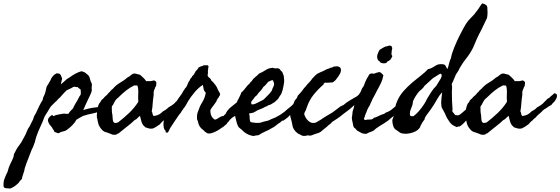

<svg xmlns="http://www.w3.org/2000/svg" viewBox="-221 -755 3269 1120"><path d="M264.6 -113.3Q281.2 -118.2 297.9 -122.1Q314.5 -126 332 -127.9Q347.7 -128.9 364.3 -133.8L377.9 -138.2Q381.3 -139.2 384.5 -140.4Q387.7 -141.6 390.6 -142.6Q397.5 -144.5 403.8 -146Q410.2 -147.5 415 -148.4Q422.9 -142.6 422.4 -142.1Q421.9 -141.6 423.8 -139.6L416 -126Q412.1 -123 406.7 -122.1Q401.9 -121.6 396.5 -119.1Q391.6 -116.2 390.6 -115.2Q388.2 -112.8 386.7 -112.3Q382.3 -111.3 380.4 -112.8Q377.4 -114.7 376 -115.2Q352.1 -99.6 322.3 -93.8Q291 -87.9 264.6 -79.1Q254.9 -74.2 245.1 -68.8Q235.4 -63.5 224.6 -56.6Q216.8 -41 202.6 -26.4Q188.5 -11.7 173.8 -1Q169.9 2 167.5 3.4Q165.5 4.4 164.3 5.4Q163.1 6.3 162.1 6.8Q158.7 8.3 154.8 9.5Q150.9 10.7 147 11.7Q143.1 12.7 139.2 13.7Q135.3 14.6 131.8 15.6Q126 21.5 122.1 21.5Q115.7 22.5 110.4 19.5Q104 16.1 97.7 15.6Q92.8 6.8 91.8 3.4Q90.8 1 87.9 0Q85.4 -9.8 76.7 -18.6Q68.4 -26.9 63.5 -37.1Q61.5 -41 60.1 -45.4Q58.6 -49.8 58.6 -53.7Q59.6 -64.5 67.4 -72.3Q75.2 -80.1 83 -85Q88.9 -76.2 93.3 -78.1Q97.7 -80.1 100.6 -82Q104 -83.5 108.9 -84.5L115.2 -85.9Q129.9 -89.4 146.5 -91.8Q157.2 -92.8 163.1 -91.3Q170.4 -89.8 178.7 -91.8Q183.6 -100.6 190.9 -108.4Q198.2 -116.2 205.1 -123Q210 -134.8 217.8 -148.4Q225.6 -162.1 233.4 -174.8L242.2 -192.4Q244.1 -194.3 245.6 -196.3Q247.1 -198.2 249 -202.1Q251 -210 250.5 -217.3Q250 -224.6 249 -233.4Q239.7 -238.8 230.5 -248Q224.6 -245.6 219.2 -248Q213.9 -250.5 208 -248Q205.1 -247.6 202.1 -245.1Q200.7 -244.1 199 -243.2Q197.3 -242.2 195.3 -241.2Q186.5 -236.3 176.3 -232.4Q166 -229 160.2 -220.7Q154.8 -215.3 150.4 -210.7Q146 -206.1 142.6 -202.1Q139.2 -198.2 135.5 -194.1Q131.8 -189.9 127.9 -185.5Q123 -181.6 119.9 -179Q116.7 -176.3 115.7 -174.3Q114.3 -171.9 111.3 -168.9Q108.4 -166 105.5 -163.3Q102.5 -160.6 99.6 -158.2Q93.8 -153.3 88.9 -147.5Q85.9 -143.6 83.5 -142.1Q81.1 -140.6 78.1 -136.7Q72.3 -130.4 67.9 -122.1Q64 -114.7 58.6 -106.4L39.1 -75.2Q33.7 -60.1 27.6 -45.2Q21.5 -30.3 14.6 -16.1Q7.8 -2 1.7 13.2Q-4.4 28.3 -9.8 43.9Q-11.7 54.2 -12.7 55.2Q-13.7 56.2 -13.7 57.6Q-14.6 61.5 -15.4 64.9Q-16.1 68.4 -17.1 71.8Q-18.6 78.1 -21.5 84Q-23.4 91.8 -27.3 100.1Q-31.2 108.4 -35.2 116.2Q-41.5 131.8 -46.9 146Q-52.7 162.1 -58.6 176.8Q-61 182.1 -63 187.5Q-64.9 192.9 -66.9 198.2L-74.2 219.7Q-76.7 225.1 -77.6 231.4Q-78.1 234.4 -78.6 237.3Q-79.1 240.2 -80.1 243.2Q-83 253.4 -87.4 265.6Q-92.3 278.3 -92.8 288.1Q-106.9 301.8 -112.3 311.5Q-123 322.3 -134.8 330.6Q-146.5 338.9 -161.1 344.7Q-170.4 344.7 -185.3 343Q-200.2 341.3 -200.2 330.1Q-201.2 321.3 -199.7 307.6Q-198.2 293.9 -193.4 284.2Q-189.5 273.4 -185.1 263.7Q-180.7 253.9 -176.8 247.1Q-170.9 221.7 -162.1 204.1Q-159.7 198.7 -157.2 193.8Q-154.8 189 -152.3 184.1Q-147 173.8 -143.6 164.1Q-141.1 157.2 -140.6 149.4Q-140.1 141.6 -134.8 135.7Q-127.9 119.1 -117.7 104.5Q-107.4 89.8 -96.7 75.2Q-91.3 66.9 -87.9 59.1Q-84 50.8 -79.1 43Q-70.3 27.8 -64.5 11.7Q-58.6 -4.9 -47.9 -18.6Q-45.4 -23.9 -43 -28.8Q-40.5 -33.7 -38.1 -38.6L-28.3 -57.6Q-26.9 -61 -24.9 -67.9Q-22.9 -74.7 -21.5 -78.1Q-18.6 -82.5 -15.9 -87.2Q-13.2 -91.8 -10.7 -96.7Q-2 -116.2 7.3 -135.3Q16.6 -154.3 28.3 -172.9Q28.8 -183.1 33.7 -192.4Q36.1 -196.8 38.1 -201.7Q40 -206.5 42 -211.9Q44.9 -220.2 46.4 -228.5Q48.3 -238.8 49.8 -245.1Q52.7 -253.9 56.6 -258.8Q62 -265.6 65.4 -273.4Q66.4 -274.9 67.4 -276.4Q68.4 -277.8 69.3 -279.8Q70.3 -281.7 71.3 -283.2Q72.3 -284.7 73.2 -286.1Q76.2 -292 77.6 -296.4Q78.6 -299.8 83 -305.7Q94.7 -319.3 98.1 -320.8Q100.6 -321.8 103 -323.5Q105.5 -325.2 108.4 -327.1Q127.9 -328.1 132.8 -317.9Q137.7 -307.6 141.6 -296.9Q139.6 -289.1 137.7 -281.2Q135.7 -273.4 133.8 -262.7Q137.7 -266.1 141.8 -269.8Q146 -273.4 150.9 -277.3Q160.6 -285.6 168 -293Q176.3 -297.9 184.3 -303.2Q192.4 -308.6 200.2 -314Q215.8 -325.2 235.4 -333Q240.2 -335 245.6 -336.9Q251 -338.9 255.9 -338.9Q260.3 -338.9 264.2 -336.4Q269 -333.5 273.4 -333Q278.8 -327.6 284.7 -323.7Q290 -320.3 295.9 -313.5Q299.8 -308.6 301.8 -301.8Q302.7 -298.3 303.7 -294.9Q304.7 -291.5 305.7 -288.1Q306.6 -284.7 307.9 -281.2Q309.1 -277.8 311 -274.4Q314.5 -268.1 315.4 -261.7Q315.4 -258.8 314.5 -252Q313.5 -245.1 313.5 -242.2Q313.5 -238.3 314 -236.3Q314.5 -234.4 314.5 -228.5Q314 -219.2 306.6 -204.1L294.9 -179.7Q293 -175.8 291.3 -172.1Q289.6 -168.5 288.1 -165L281.2 -150.4Q276.4 -139.6 272.5 -130.9Q268.6 -122.1 264.6 -113.3Z M691.4 -271.5 690.4 -263.7Q691.4 -260.3 688.5 -252Q683.6 -246.1 682.6 -239.3Q680.7 -235.4 679.2 -232.4Q677.7 -229.5 676.8 -224.6Q674.8 -218.8 675.3 -210.9Q675.8 -207 675.5 -203.4Q675.3 -199.7 674.8 -196.3Q672.9 -185.5 671.9 -175.3Q670.9 -165 669.9 -154.3Q669.9 -143.6 668 -129.9Q666 -116.2 664.1 -105.5Q668.5 -97.7 668.9 -90.8Q669.4 -83.5 675.8 -78.1Q695.3 -81.1 707 -87.4Q718.8 -93.8 729.5 -105.5Q737.3 -108.9 741.7 -112.3Q745.6 -115.7 752.9 -120.1L760.7 -127.9Q772.5 -134.3 773.9 -135.7Q774.9 -136.7 776.6 -137.7Q778.3 -138.7 780.3 -139.6Q796.9 -150.4 805.7 -162.1Q813 -168 817.9 -174.3Q821.8 -179.7 833 -184.6Q839.4 -192.4 847.2 -197.8Q855 -203.1 861.3 -210.9Q866.7 -210.9 869.1 -209Q870.6 -208 872.3 -207Q874 -206.1 876 -205.1Q878.9 -197.3 877 -189Q875 -180.7 870.1 -173.8Q865.2 -167.5 865.2 -166Q865.2 -165 864.3 -164.1Q861.3 -160.6 856.9 -156.7Q852.5 -153.3 849.6 -149.4Q844.7 -140.6 841.8 -140.6Q838.9 -140.6 836.9 -138.7Q828.1 -133.3 824.7 -130.9Q820.8 -127.4 813.5 -123Q803.2 -117.7 800.8 -115.2Q798.3 -112.8 796.9 -112.3Q785.2 -99.1 773.9 -90.3Q763.7 -82.5 752 -68.4Q748 -65.4 744.1 -62.5Q740.2 -59.6 737.3 -54.7Q728.5 -48.8 723.1 -43Q717.8 -37.1 710.9 -29.3Q705.1 -26.4 698.2 -21Q689.9 -14.6 683.6 -11.7Q681.2 -10.3 675.3 -7.3Q670.4 -4.9 666 -4.9Q654.8 -2.9 644.5 -6.8Q635.3 -10.3 626 -12.7Q622.1 -18.6 616.2 -22.5Q607.4 -33.2 603.5 -47.9Q599.6 -62.5 595.7 -79.1Q586.9 -73.2 581.1 -66.4Q575.2 -59.1 563.5 -53.7Q553.7 -44.4 543.5 -35.4Q533.2 -26.4 522 -18.1Q511.2 -9.8 500 -0.7Q488.8 8.3 477.5 17.6Q469.7 25.4 466.8 23.4Q458 34.2 435.5 30.3Q427.7 26.4 418 23.4Q411.1 21.5 402.3 17.6Q385.7 14.6 374.5 2.9Q363.3 -8.8 355.5 -24.4Q352.5 -32.7 351.1 -39.1Q350.6 -42.5 349.6 -46.4Q348.6 -50.3 347.7 -54.7Q347.2 -63 344.7 -67.9Q342.8 -73.2 344.7 -78.1Q342.8 -80.6 343.8 -84.5Q344.7 -89.4 344.7 -91.8Q343.8 -105.5 347.2 -121.1Q350.6 -136.7 356.4 -149.4Q359.4 -154.3 364.3 -159.2Q366.7 -162.1 367.2 -165Q367.7 -167.5 370.1 -169.9Q372.6 -172.9 376 -175.8Q380.9 -179.7 382.8 -181.6Q385.3 -185.1 387.9 -188.2Q390.6 -191.4 394 -193.8Q397.5 -196.3 400.4 -199.2Q403.3 -202.1 406.2 -205.1Q409.7 -208.5 411.6 -211.9Q414.1 -215.8 418.9 -217.8Q422.9 -224.6 427.7 -229Q432.6 -233.4 438.5 -238.3Q455.1 -258.3 479.5 -272.5Q504.4 -286.6 523.4 -303.7Q530.3 -306.6 535.2 -310.5Q540 -314.5 544.9 -318.4Q557.1 -329.1 571.3 -325.2L596.7 -318.4Q606.4 -309.6 615.7 -300.8Q625 -292 631.8 -281.2Q635.3 -281.7 639.2 -282Q643.1 -282.2 647.5 -281.7Q656.2 -280.8 666 -283.2Q668.9 -283.2 671.9 -284.7Q674.8 -286.1 676.8 -286.1Q691.4 -281.2 691.4 -271.5ZM562.5 -256.8Q536.1 -244.1 514.6 -227.1Q493.2 -210 473.6 -190.4Q471.2 -188 468.5 -185.8Q465.8 -183.6 463.4 -181.2Q460.9 -179.2 458.5 -176.8Q456.1 -174.3 454.1 -171.9Q450.2 -167 446.8 -160.2Q443.4 -153.3 440.4 -147.5Q439.5 -145.5 438.5 -143.8Q437.5 -142.1 436.5 -141.1Q435.5 -140.1 434.6 -138.7Q433.6 -137.2 432.6 -135.7Q430.7 -130.9 431.2 -126Q431.6 -122.6 431.6 -115.2V-105.5Q431.6 -102.5 432.6 -95.7Q435.5 -85 435.5 -74.2Q435.5 -66.4 437 -55.2Q438.5 -43.9 444.3 -40Q450.7 -36.1 456.5 -38.1Q463.4 -40.5 467.8 -41Q502 -67.4 532.2 -96.2Q562.5 -125 585.9 -161.1Q584 -185.1 585.4 -210.4Q586.9 -234.4 581.1 -254.9Q577.1 -257.3 571.8 -256.3Q567.9 -255.9 562.5 -256.8Z M1082 -77.1Q1085.9 -82.5 1087.9 -84.5Q1090.3 -86.9 1093.8 -88.9Q1106 -114.7 1125.7 -129.9Q1145.5 -145 1168 -164.1Q1172.9 -164.1 1176.3 -167.5Q1179.7 -170.9 1184.6 -172.9Q1190.4 -178.2 1195.8 -181.6Q1200.2 -184.6 1203.1 -189.5Q1214.4 -194.8 1224.1 -204.1Q1234.4 -213.4 1244.1 -220.7Q1252 -222.7 1260.7 -218.8Q1264.6 -210.9 1263.7 -202.1Q1262.7 -193.4 1253.9 -192.4Q1251 -189.5 1247.6 -186.5Q1244.1 -183.6 1239.3 -182.6Q1229.5 -180.7 1226.6 -174.8Q1226.1 -165.5 1224.1 -163.6Q1222.2 -161.6 1221.7 -160.2Q1210.9 -142.1 1197.8 -129.2Q1184.6 -116.2 1172.9 -97.7Q1167.5 -94.2 1164.1 -86.9Q1146.5 -77.1 1138.2 -71.8Q1129.9 -66.4 1123 -58.6Q1117.2 -55.2 1117.2 -52.7Q1117.2 -50.8 1115.2 -48.8Q1105.5 -40.5 1104 -36.6Q1102.5 -32.7 1099.6 -30.3Q1094.7 -26.9 1091.1 -23.7Q1087.4 -20.5 1085 -18.1Q1079.1 -12.2 1072.3 -9.8Q1064 -2.9 1047.9 6.6Q1031.7 16.1 1014.6 21.2Q997.6 26.4 986.3 21.5L979.5 16.1Q977.5 14.6 972.7 11.7Q966.3 3.9 958.5 -1.5Q951.7 -6.3 945.3 -15.6Q938 -25.9 936 -36.6Q934.1 -47.9 928.7 -58.6Q926.3 -84 932.6 -100.6Q938 -117.2 944.3 -131.6Q950.7 -146 958.5 -158.2Q973.6 -181.6 979.5 -213.9Q968.8 -224.6 967.3 -233.9Q966.8 -238.8 965.3 -245.1Q963.9 -251.5 961.9 -259.8Q936.5 -243.2 915 -217.8Q893.6 -192.4 877 -166L865.2 -144.5Q860.4 -135.3 853.5 -127Q848.6 -122.1 848.6 -120.6Q848.6 -119.1 846.7 -117.2Q842.8 -112.3 840.3 -108.9Q837.9 -105.5 836.9 -103.5Q835.9 -101.6 835 -99.9Q834 -98.1 833 -96.7Q830.1 -92.8 828.1 -90.8Q826.2 -88.9 823.2 -85Q809.6 -65.4 798.3 -48.3L775.4 -13.7Q770 -5.4 766.6 2.9Q763.2 11.7 756.8 18.6Q747.1 19.5 745.6 15.6Q744.1 11.7 746.1 8.8Q734.4 1 732.9 -21.5Q731.4 -43.9 737.3 -57.6Q734.4 -66.4 735.4 -67.4Q736.3 -68.4 736.3 -70.3Q749 -87.9 762.2 -105.5Q775.4 -123 790 -138.7Q792.5 -142.1 794.9 -145.5Q797.4 -148.9 799.3 -152.3Q804.2 -159.7 809.6 -165Q817.9 -179.2 829.6 -194.3Q841.3 -209 848.6 -224.6Q854 -230 856 -235.4Q858.4 -241.2 864.3 -245.1Q867.7 -251 870.4 -256.6Q873 -262.2 875 -267.6Q877.9 -276.9 885.7 -286.1Q887.7 -293 890.6 -296.9Q893.6 -300.8 898.4 -305.7Q898.9 -310.1 903.8 -314Q908.7 -317.9 911.1 -322.3Q913.6 -329.1 916 -331.1Q918.9 -333.5 918.9 -337.9Q923.8 -342.8 928.7 -348.1Q933.6 -353.5 937.5 -361.3Q951.2 -369.1 956.5 -369.1Q961.9 -369.1 964.8 -374Q968.8 -374 973.4 -374Q978 -374 983.4 -374.5Q994.6 -375.5 995.1 -367.2Q995.6 -365.2 995.1 -362.3Q994.6 -360.8 994.1 -359.4Q993.7 -357.9 993.2 -356.4Q993.7 -347.7 993.2 -347.2Q992.2 -346.2 992.2 -345.7Q991.2 -341.8 991.7 -338.9Q992.2 -336.4 992.2 -330.1Q991.7 -326.2 991.2 -323.2Q990.7 -320.3 990.2 -317.9Q989.3 -313 994.1 -306.6Q996.6 -303.2 1000 -301.3Q1003.4 -299.3 1006.8 -294.9Q1009.3 -292.5 1010.3 -289.1Q1011.2 -285.6 1013.7 -283.2Q1015.6 -280.8 1019.5 -278.3Q1023.4 -275.9 1025.4 -271.5Q1030.8 -267.6 1028.8 -266.6Q1027.3 -265.6 1033.2 -262.7Q1044.4 -248.5 1049.8 -232.4Q1056.2 -220.2 1060.5 -212.9Q1065.4 -205.1 1060.5 -197.3Q1057.6 -194.3 1053.7 -185.5Q1049.3 -181.2 1045.9 -175.8Q1043.9 -172.4 1043 -168.5Q1042.5 -165 1040 -162.1Q1031.2 -147.9 1022 -136.7Q1012.7 -125.5 1005.9 -112.3Q1006.3 -84.5 1016.6 -71.3Q1028.3 -57.6 1031.2 -57.6Q1037.6 -56.6 1044.9 -61.5L1057.6 -69.3Q1059.6 -70.3 1061.3 -71.3Q1063 -72.3 1064.5 -73.2Q1067.4 -75.2 1071.3 -76.2Q1081.5 -79.6 1081.1 -78.6Q1080.6 -77.1 1082 -77.1Z M1186.5 -215.8Q1192.9 -219.2 1202.1 -230.7Q1211.4 -242.2 1220.2 -253.2Q1229 -264.2 1233.4 -265.6Q1236.3 -270.5 1238.8 -273.9Q1241.2 -277.3 1246.1 -280.3Q1253.9 -294.4 1266.6 -304.2Q1279.8 -314.5 1291 -326.2Q1300.3 -330.1 1309.8 -335Q1319.3 -339.8 1328.6 -346.2Q1347.7 -358.9 1371.1 -359.4Q1381.8 -354.5 1392.1 -356.4Q1401.9 -358.4 1411.1 -351.6Q1416.5 -342.3 1419.9 -340.3Q1423.3 -338.4 1425.8 -335Q1429.7 -322.8 1431.6 -318.8Q1434.1 -314.9 1434.6 -310.5Q1435.1 -303.2 1435.5 -298.1Q1436 -293 1436.5 -289.6Q1437 -283.2 1436.5 -277.3Q1433.6 -252.4 1426.8 -227.5Q1425.8 -224.6 1424.8 -221.7Q1423.8 -218.8 1422.9 -215.3Q1420.9 -209 1418 -204.1Q1410.6 -194.8 1407.7 -189Q1403.3 -181.2 1401.4 -178.7Q1395.5 -172.9 1390.4 -168Q1385.3 -163.1 1380.9 -159.2Q1376.5 -156.7 1372.1 -154.1Q1367.7 -151.4 1363.3 -148.4Q1355 -143.1 1343.8 -140.6L1335 -135.3Q1330.6 -132.3 1325.2 -131.8Q1316.4 -125.5 1305.7 -121.6Q1300.8 -119.6 1295.7 -117.7Q1290.5 -115.7 1285.2 -113.3Q1277.8 -110.4 1272.5 -106.4Q1267.1 -102.5 1258.8 -98.6Q1254.4 -97.2 1244.6 -95.2Q1235.4 -93.8 1231.4 -91.8Q1236.3 -82 1235.4 -67.4Q1234.9 -53.7 1240.2 -43Q1252.9 -40 1268.1 -38.6Q1283.2 -37.1 1296.9 -39.1Q1299.3 -39.6 1302 -40.5Q1304.7 -41.5 1307.6 -42.5Q1310.5 -43.5 1313.5 -44.4Q1316.4 -45.4 1319.3 -45.9Q1330.1 -47.9 1340.3 -50.8Q1350.6 -53.7 1358.4 -58.6Q1386.7 -68.4 1413.1 -85Q1439.5 -101.6 1459 -121.1Q1470.7 -128.9 1484.9 -142.6Q1499 -156.2 1506.8 -168Q1521.5 -183.6 1532.7 -192.4Q1543.9 -201.2 1553.7 -200.2Q1561.5 -200.2 1568.8 -190.9Q1576.2 -181.6 1567.4 -170.9Q1558.1 -165 1546.9 -153.3Q1536.1 -141.6 1524.4 -136.7Q1516.1 -131.3 1502.4 -115.2Q1489.3 -100.1 1480.5 -91.8Q1478.5 -89.8 1476.1 -87.4Q1473.6 -85 1470.2 -82.5Q1463.9 -77.6 1460 -72.3Q1444.8 -59.6 1430.7 -50.8Q1425.3 -52.7 1421.9 -48.8Q1417.5 -43.5 1414.1 -41Q1412.6 -40 1411.1 -39.1Q1409.7 -38.1 1407.7 -37.1Q1405.8 -36.1 1404.3 -35.2Q1402.8 -34.2 1401.4 -33.2Q1393.6 -26.4 1384.3 -19.5Q1375 -12.7 1365.2 -7.8Q1355.5 -2 1345.7 3.2Q1335.9 8.3 1326.2 12.2Q1316.4 16.1 1306.9 21.5Q1297.4 26.9 1288.1 33.2L1277.3 34.7Q1274.9 35.2 1272.5 35.4Q1270 35.6 1267.6 36.1Q1262.2 38.1 1257.3 38.1Q1252.4 38.1 1245.1 36.1Q1212.9 27.3 1192.4 4.9Q1189.5 2 1186.3 -0.7Q1183.1 -3.4 1179.7 -5.9Q1171.9 -11.7 1168.9 -16.6Q1164.6 -23.9 1159.9 -39.6Q1155.3 -55.2 1151.9 -71.5Q1148.4 -87.9 1148.4 -96.7Q1151.4 -102.5 1154.8 -116.9Q1158.2 -131.3 1160.6 -145.8Q1163.1 -160.2 1163.1 -166Q1165 -168 1170.7 -179Q1176.3 -189.9 1181.4 -201.4Q1186.5 -212.9 1186.5 -215.8ZM1343.8 -278.3Q1336.9 -269.5 1330.1 -261.7Q1323.2 -253.9 1314.5 -247.1Q1308.6 -236.3 1300.8 -227.5Q1293 -218.8 1285.2 -210.9Q1281.2 -203.1 1276.4 -198.7Q1271.5 -194.3 1265.6 -189.5Q1259.3 -178.7 1250 -168.9Q1240.7 -159.2 1246.1 -146.5Q1256.8 -144.5 1267.6 -149.4Q1278.3 -154.3 1286.1 -158.2Q1290 -160.6 1294.2 -162.6Q1298.3 -164.6 1302.2 -166.5Q1306.2 -168.5 1310.1 -170.4Q1314 -172.4 1317.4 -174.8L1342.8 -200.2Q1348.6 -205.6 1354.5 -212.9Q1356.9 -216.3 1359.6 -220Q1362.3 -223.6 1365.2 -227.5Q1367.7 -238.3 1373 -247.6Q1378.9 -257.3 1377.9 -267.6Q1377.4 -272 1374.5 -277.8Q1371.6 -283.7 1371.1 -287.1Q1360.8 -287.1 1356 -283.7Q1353.5 -281.7 1350.3 -280.5Q1347.2 -279.3 1343.8 -278.3Z M1908.2 -224.6Q1918 -212.4 1917.5 -208Q1917 -204.6 1917 -197.3Q1912.1 -191.9 1909.2 -185.1Q1906.7 -179.2 1900.4 -173.8Q1894.5 -169.9 1890.1 -168.5Q1884.3 -167 1880.9 -162.1Q1874 -159.7 1871.1 -157.2Q1867.7 -154.3 1859.4 -155.3Q1835.9 -131.8 1817.9 -117.2Q1799.8 -102.5 1780.3 -88.9Q1765.6 -76.2 1749.5 -65.4Q1733.4 -54.7 1716.8 -43.9Q1710.4 -37.6 1708 -34.7Q1704.6 -30.3 1698.2 -27.3Q1687 -16.1 1674.3 -6.3Q1668 -1.5 1662.4 3.2Q1656.7 7.8 1651.4 12.7Q1640.6 20.5 1628.4 23.4Q1615.7 26.4 1605.5 31.2Q1586.9 39.6 1577.1 34.2L1559.1 37.6Q1551.8 39.1 1541 36.1Q1538.1 35.2 1535.2 33.2Q1533.7 32.2 1532 31.2Q1530.3 30.3 1528.3 29.3Q1518.6 25.4 1513.2 21Q1507.8 16.6 1503.9 12.7Q1501 9.8 1497.1 4.4Q1493.2 -1 1491.2 -4.9Q1486.3 -12.7 1484.9 -23.9Q1483.4 -35.2 1480.5 -45.9Q1478.5 -55.7 1474.6 -67.4Q1471.2 -78.1 1471.7 -89.8Q1472.2 -93.8 1473.1 -97.7Q1474.1 -101.6 1475.1 -105L1479.5 -120.1Q1482.4 -127 1484.9 -133.3Q1487.3 -139.6 1489.3 -145.5Q1492.7 -156.2 1498 -168Q1501 -172.9 1504.4 -175.8Q1507.8 -178.7 1510.7 -183.6Q1512.2 -185.1 1513.2 -189.5Q1514.2 -194.3 1515.6 -196.3L1532.2 -214.4Q1536.6 -219.2 1540.5 -224.1Q1544.4 -229 1547.9 -234.4Q1550.3 -237.8 1553 -241Q1555.7 -244.1 1558.1 -246.6Q1560.5 -249 1563.2 -252.2Q1565.9 -255.4 1568.4 -258.8Q1573.7 -266.1 1576.7 -268.1Q1579.1 -269.5 1581.1 -272.5Q1586.9 -278.3 1591.8 -284.7Q1596.7 -291 1601.6 -297.9Q1605 -301.3 1608.6 -304.9Q1612.3 -308.6 1615.7 -312.5Q1622.6 -319.8 1630.9 -325.2Q1640.1 -330.6 1648.9 -334Q1653.8 -335.9 1658.7 -338.1Q1663.6 -340.3 1668.9 -342.8Q1674.3 -345.2 1678.2 -347.7Q1682.1 -350.1 1687.5 -352.5Q1693.4 -355 1698.2 -355.5Q1702.6 -356 1707 -360.4Q1712.9 -359.4 1717.8 -362.3Q1722.7 -365.2 1727.5 -367.2Q1732.4 -367.7 1736.8 -367.2Q1741.2 -366.2 1744.1 -369.1Q1746.6 -367.2 1750.5 -367.2Q1753.9 -367.2 1755.9 -365.2Q1765.1 -362.8 1767.6 -351.6Q1769.5 -336.9 1760.3 -321.3Q1751 -305.7 1744.1 -297.9Q1735.8 -284.2 1719.7 -274.4Q1708.5 -274.4 1695.8 -272.9Q1682.6 -271.5 1673.8 -273.4Q1671.4 -269 1668.5 -268.1Q1664.6 -266.6 1667 -262.7Q1633.8 -234.4 1608.4 -202.6Q1583 -170.9 1568.4 -127.9Q1563 -110.4 1558.6 -104Q1553.7 -97.2 1553.7 -88.9Q1559.6 -68.4 1573.2 -54.2Q1586.9 -40 1600.6 -38.1Q1616.2 -36.1 1628.4 -43.9Q1641.1 -52.2 1651.4 -57.6Q1658.2 -62.5 1665 -66.9Q1671.9 -71.3 1678.2 -75.2L1706.1 -91.8Q1710 -93.8 1713.9 -96.2Q1717.8 -98.6 1721.7 -101.6Q1733.4 -109.9 1744.6 -118.7Q1750 -122.6 1755.1 -126.7Q1760.3 -130.9 1765.6 -134.8Q1770 -135.3 1772.9 -138.2Q1775.4 -140.6 1780.3 -140.6Q1797.9 -156.2 1818.4 -168.5Q1838.9 -180.7 1861.3 -193.4Q1869.1 -201.2 1875.5 -205.6Q1881.8 -210 1889.6 -217.8Q1896.5 -217.8 1899.4 -221.2Q1902.3 -224.6 1908.2 -224.6Z M2052.7 -489.3 2062.5 -486.3Q2064.5 -483.9 2064.5 -480.5Q2064.5 -478 2067.4 -475.6Q2065.4 -466.8 2064 -457.5Q2062.5 -448.2 2062.5 -439.5Q2062.5 -436 2064.9 -432.6Q2067.4 -429.2 2067.4 -426.8Q2062.5 -415.5 2060.1 -413.1Q2057.6 -410.6 2057.6 -408.2Q2052.7 -406.2 2050.3 -402.3Q2047.9 -398.4 2042 -398.4Q2040 -395.5 2037.6 -394Q2034.7 -392.1 2034.2 -388.7Q2018.1 -381.8 1999 -389.6Q1993.7 -398.9 1985.4 -402.3Q1972.7 -420.9 1984.4 -446.3Q1986.3 -451.2 1988.8 -456.5Q1991.2 -461.9 1993.2 -463.9Q2003.4 -471.2 2008.8 -473.6Q2010.7 -474.6 2012.9 -475.8Q2015.1 -477.1 2017.1 -478.5Q2020.5 -481 2027.3 -483.4Q2030.3 -484.4 2032.7 -484.4Q2036.6 -484.4 2040 -486.3Q2042 -486.8 2043.7 -487.3Q2045.4 -487.8 2046.9 -488.3Q2050.8 -489.3 2052.7 -489.3ZM1906.2 -56.6 1911.1 -54.7Q1919.9 -58.6 1932.6 -57.6Q1945.8 -56.6 1953.1 -61.5Q1958 -65.4 1960 -67.4Q1962.9 -70.3 1966.8 -69.3Q1982.4 -75.2 1993.2 -81.1Q2004.4 -86.9 2016.6 -89.8Q2024.4 -92.8 2030.3 -98.6Q2050.3 -105 2064.2 -116.7Q2078.1 -128.4 2094.7 -141.6Q2108.4 -149.4 2117.7 -155.3Q2127 -161.1 2137.7 -169.9Q2140.1 -175.3 2143.1 -177.2Q2145.5 -178.7 2148.4 -183.6Q2166 -183.6 2168 -169.9Q2163.1 -159.2 2154.8 -152.3Q2146 -145 2139.6 -136.7Q2131.8 -131.8 2127 -127.9Q2122.1 -124 2117.2 -116.2Q2116.7 -116.2 2111.3 -111.8Q2106.4 -107.4 2105.5 -107.4Q2097.7 -98.1 2093.8 -96.2Q2089.8 -94.2 2080.1 -85.9Q2073.7 -75.2 2062.5 -68.4Q2041.5 -48.3 2018.1 -34.7Q2005.9 -27.8 1995.1 -20.8Q1984.4 -13.7 1974.6 -6.8Q1969.7 -3.9 1967.8 -1.5Q1965.8 1 1960.9 4.9Q1956.1 8.8 1945.8 12.7Q1935.5 16.6 1927.7 19.5Q1921.4 23.4 1917 25.4Q1895 26.4 1883.8 18.6Q1871.1 11.7 1864.3 7.8Q1857.4 3.9 1852.5 -4.9Q1841.3 -10.3 1839.4 -22.9Q1838.4 -29.8 1836.9 -36.1Q1835.4 -42.5 1834 -48.8Q1833 -53.7 1832 -60.1Q1831.1 -66.4 1832 -73.2Q1834.5 -84.5 1835 -96.2Q1835.4 -106.9 1839.8 -117.2Q1844.2 -127 1845.2 -138.7Q1846.2 -150.4 1850.6 -160.2Q1856.9 -169.9 1856 -170.9Q1855.5 -171.4 1856.4 -173.8L1860.8 -179.7Q1862.3 -181.6 1865.2 -186.5L1871.1 -201.2Q1875.5 -209.5 1879.9 -214.8Q1884.3 -220.7 1887.7 -231.4Q1890.1 -238.3 1893.1 -242.2Q1895 -244.6 1896.7 -247.3Q1898.4 -250 1900.4 -252.9Q1902.8 -257.8 1905.3 -265.1Q1906.2 -268.6 1907.5 -271.7Q1908.7 -274.9 1910.2 -278.3Q1913.1 -286.1 1917.5 -293.9Q1921.9 -301.8 1926.8 -309.6Q1930.7 -317.4 1933.6 -321.3Q1936.5 -325.2 1945.3 -326.2Q1949.7 -327.1 1954.1 -325.7Q1959.5 -324.2 1963.9 -326.2Q1976.6 -332 1981.4 -332Q1986.3 -332 1988.3 -335Q1998.5 -334.5 2003.9 -328.1Q2009.3 -322.3 2015.6 -316.4Q2009.8 -288.1 2002.4 -272.9Q1995.1 -257.8 1986.3 -241.2Q1981.4 -233.4 1976.6 -223.6Q1971.7 -213.9 1967.8 -206.1Q1962.9 -195.3 1957.5 -187Q1951.2 -177.2 1948.2 -168L1943.8 -158.7Q1940.9 -152.8 1939.5 -149.4Q1938.5 -146 1937.3 -142.8Q1936 -139.6 1934.1 -137.2Q1932.1 -134.8 1930.7 -132.1Q1929.2 -129.4 1927.7 -127Q1924.8 -121.1 1921.9 -115.2Q1918.9 -109.4 1917 -102.5Q1912.1 -91.8 1911.1 -88.4Q1910.6 -87.4 1910.2 -86.2Q1909.7 -85 1909.2 -84Q1907.2 -73.2 1903.3 -66.4Q1899.4 -59.6 1906.2 -56.6Z M2433.6 -84Q2440.4 -84 2443.4 -83Q2446.3 -82 2448.2 -82Q2458 -82 2473.4 -95.9Q2488.8 -109.9 2498 -117.2Q2518.1 -121.6 2530.5 -142.8Q2543 -164.1 2558.6 -179.7Q2578.6 -199.7 2591.1 -215.6Q2603.5 -231.4 2612.3 -231.4Q2620.1 -231.4 2623.5 -224.1Q2627.9 -215.3 2629.9 -211.9Q2627.9 -210 2627.9 -206.1Q2627.9 -201.7 2626 -199.2Q2624 -196.3 2620.1 -193.4Q2616.2 -190.4 2613.3 -186.5L2603.5 -174.8Q2590.8 -162.1 2579.6 -142.6Q2568.4 -123 2557.4 -105.7Q2546.4 -88.4 2534.2 -81.1Q2508.3 -64.5 2492.7 -45.9Q2477.5 -27.8 2459 -16.6Q2457 -16.6 2456.5 -17.1Q2456.1 -17.6 2455.1 -17.6Q2450.7 -17.6 2448.7 -15.6Q2446.8 -13.7 2443.4 -13.7Q2425.3 -20.5 2414.6 -29.1Q2403.8 -37.6 2386.7 -66.4Q2382.3 -73.7 2378.9 -82.5Q2375.5 -92.3 2371.1 -99.6L2357.9 -123.5Q2352.5 -133.3 2352.5 -156.2Q2352.5 -166 2354.5 -185.5Q2356.4 -205.1 2358.4 -216.8Q2343.3 -201.7 2330.6 -179.2Q2324.2 -168.5 2318.4 -158.2Q2312.5 -147.9 2306.6 -138.7Q2291 -114.7 2272.9 -91.3Q2255.4 -68.8 2254.9 -56.6Q2249 -50.8 2242.2 -39.6Q2235.4 -28.3 2231.7 -20.3Q2228 -12.2 2231.4 -15.6Q2217.8 6.8 2191.9 16.1Q2166 25.4 2143.6 25.4Q2139.2 24.9 2134.8 24.4Q2130.4 23.9 2126 23.4Q2117.7 22.9 2109.4 16.6L2094.7 5.9Q2079.1 -2 2073.2 -18.6Q2067.4 -35.2 2067.4 -54.7Q2079.6 -85.4 2081.5 -109.9Q2083.5 -133.8 2092.8 -157.2Q2106.4 -193.4 2131.3 -221.7Q2156.2 -250 2183.6 -273.4Q2205.6 -292 2234.1 -314.2Q2262.7 -336.4 2275.4 -351.6Q2291 -354 2302 -361.1Q2313 -368.2 2324.2 -374.5Q2335.4 -380.9 2350.6 -380.9Q2373 -380.9 2377 -373Q2380.9 -365.2 2388.7 -351.6Q2395 -367.7 2398.4 -384.3Q2400.4 -392.6 2403.1 -400.4Q2405.8 -408.2 2409.2 -415Q2415 -445.3 2429.2 -479.5Q2443.4 -513.7 2457.5 -542.5Q2469.2 -565.9 2480.7 -587.2Q2492.2 -608.4 2496.1 -614.3Q2511.2 -637.7 2528.8 -653.8Q2545.9 -669.9 2558.6 -688.5Q2568.4 -700.2 2577.6 -715.3Q2587.4 -731.9 2592.8 -735.4Q2620.1 -728 2621.6 -713.9Q2623 -699.7 2623 -681.6Q2623 -666 2620.1 -650.4L2586.9 -581.1Q2573.2 -555.7 2561 -529.3Q2548.8 -502.9 2538.1 -475.6Q2520 -440.4 2498.5 -414.1Q2487.8 -400.9 2478.3 -386.7Q2468.8 -372.6 2460 -357.4Q2456.5 -347.2 2449.7 -337.4Q2446.3 -332.5 2443.4 -327.9Q2440.4 -323.2 2437.5 -318.4L2419.9 -276.4Q2414.1 -268.6 2414.1 -261.7Q2416 -257.3 2416 -253.9V-249Q2416 -244.6 2416 -240.2Q2416 -235.8 2415.5 -231.4Q2415 -227.1 2415 -222.4Q2415 -217.8 2415 -212.9Q2415 -163.1 2418.9 -115.2Q2417 -111.8 2417 -110.4Q2417 -103.5 2424.3 -96.2Q2431.6 -89.4 2433.6 -84ZM2339.8 -321.3 2315.4 -305.7Q2308.1 -303.2 2295.9 -291.5L2275.4 -272.5L2254.9 -253.9Q2248 -241.2 2236.3 -232.4Q2224.6 -223.6 2216.8 -212.9Q2206.1 -199.2 2195.8 -180.7Q2185.5 -162.1 2186.5 -149.4Q2184.1 -140.6 2181.4 -133.1Q2178.7 -125.5 2175.8 -119.1Q2169.9 -106.9 2169.9 -90.8Q2169.9 -78.1 2178.2 -77.6Q2186.5 -77.1 2190.4 -77.1Q2205.1 -86.9 2221.4 -105.7Q2237.8 -124.5 2251.2 -144.5Q2264.6 -164.6 2269.5 -177.7Q2280.3 -196.3 2293.9 -217.3Q2307.6 -238.3 2324.2 -254.9L2349.6 -295.9Q2350.6 -298.3 2351.6 -300.5Q2352.5 -302.7 2353.5 -304.7Q2355.5 -308.1 2355.5 -313.5Q2355.5 -319.8 2351.6 -325.2Q2347.7 -325.2 2344.7 -323.7Q2341.8 -322.3 2339.8 -321.3Z M2841.8 -271.5 2840.8 -263.7Q2841.8 -260.3 2838.9 -252Q2834 -246.1 2833 -239.3Q2831.1 -235.4 2829.6 -232.4Q2828.1 -229.5 2827.1 -224.6Q2825.2 -218.8 2825.7 -210.9Q2826.2 -207 2825.9 -203.4Q2825.7 -199.7 2825.2 -196.3Q2823.2 -185.5 2822.3 -175.3Q2821.3 -165 2820.3 -154.3Q2820.3 -143.6 2818.4 -129.9Q2816.4 -116.2 2814.5 -105.5Q2818.8 -97.7 2819.3 -90.8Q2819.8 -83.5 2826.2 -78.1Q2845.7 -81.1 2857.4 -87.4Q2869.1 -93.8 2879.9 -105.5Q2887.7 -108.9 2892.1 -112.3Q2896 -115.7 2903.3 -120.1L2911.1 -127.9Q2922.9 -134.3 2924.3 -135.7Q2925.3 -136.7 2927 -137.7Q2928.7 -138.7 2930.7 -139.6Q2947.3 -150.4 2956.1 -162.1Q2963.4 -168 2968.3 -174.3Q2972.2 -179.7 2983.4 -184.6Q2989.7 -192.4 2997.6 -197.8Q3005.4 -203.1 3011.7 -210.9Q3017.1 -210.9 3019.5 -209Q3021 -208 3022.7 -207Q3024.4 -206.1 3026.4 -205.1Q3029.3 -197.3 3027.3 -189Q3025.4 -180.7 3020.5 -173.8Q3015.6 -167.5 3015.6 -166Q3015.6 -165 3014.6 -164.1Q3011.7 -160.6 3007.3 -156.7Q3002.9 -153.3 3000 -149.4Q2995.1 -140.6 2992.2 -140.6Q2989.3 -140.6 2987.3 -138.7Q2978.5 -133.3 2975.1 -130.9Q2971.2 -127.4 2963.9 -123Q2953.6 -117.7 2951.2 -115.2Q2948.7 -112.8 2947.3 -112.3Q2935.5 -99.1 2924.3 -90.3Q2914.1 -82.5 2902.3 -68.4Q2898.4 -65.4 2894.5 -62.5Q2890.6 -59.6 2887.7 -54.7Q2878.9 -48.8 2873.5 -43Q2868.2 -37.1 2861.3 -29.3Q2855.5 -26.4 2848.6 -21Q2840.3 -14.6 2834 -11.7Q2831.5 -10.3 2825.7 -7.3Q2820.8 -4.9 2816.4 -4.9Q2805.2 -2.9 2794.9 -6.8Q2785.6 -10.3 2776.4 -12.7Q2772.5 -18.6 2766.6 -22.5Q2757.8 -33.2 2753.9 -47.9Q2750 -62.5 2746.1 -79.1Q2737.3 -73.2 2731.4 -66.4Q2725.6 -59.1 2713.9 -53.7Q2704.1 -44.4 2693.8 -35.4Q2683.6 -26.4 2672.4 -18.1Q2661.6 -9.8 2650.4 -0.7Q2639.2 8.3 2627.9 17.6Q2620.1 25.4 2617.2 23.4Q2608.4 34.2 2585.9 30.3Q2578.1 26.4 2568.4 23.4Q2561.5 21.5 2552.7 17.6Q2536.1 14.6 2524.9 2.9Q2513.7 -8.8 2505.9 -24.4Q2502.9 -32.7 2501.5 -39.1Q2501 -42.5 2500 -46.4Q2499 -50.3 2498 -54.7Q2497.6 -63 2495.1 -67.9Q2493.2 -73.2 2495.1 -78.1Q2493.2 -80.6 2494.1 -84.5Q2495.1 -89.4 2495.1 -91.8Q2494.1 -105.5 2497.6 -121.1Q2501 -136.7 2506.8 -149.4Q2509.8 -154.3 2514.6 -159.2Q2517.1 -162.1 2517.6 -165Q2518.1 -167.5 2520.5 -169.9Q2522.9 -172.9 2526.4 -175.8Q2531.2 -179.7 2533.2 -181.6Q2535.6 -185.1 2538.3 -188.2Q2541 -191.4 2544.4 -193.8Q2547.9 -196.3 2550.8 -199.2Q2553.7 -202.1 2556.6 -205.1Q2560.1 -208.5 2562 -211.9Q2564.5 -215.8 2569.3 -217.8Q2573.2 -224.6 2578.1 -229Q2583 -233.4 2588.9 -238.3Q2605.5 -258.3 2629.9 -272.5Q2654.8 -286.6 2673.8 -303.7Q2680.7 -306.6 2685.5 -310.5Q2690.4 -314.5 2695.3 -318.4Q2707.5 -329.1 2721.7 -325.2L2747.1 -318.4Q2756.8 -309.6 2766.1 -300.8Q2775.4 -292 2782.2 -281.2Q2785.6 -281.7 2789.6 -282Q2793.5 -282.2 2797.9 -281.7Q2806.6 -280.8 2816.4 -283.2Q2819.3 -283.2 2822.3 -284.7Q2825.2 -286.1 2827.1 -286.1Q2841.8 -281.2 2841.8 -271.5ZM2712.9 -256.8Q2686.5 -244.1 2665 -227.1Q2643.6 -210 2624 -190.4Q2621.6 -188 2618.9 -185.8Q2616.2 -183.6 2613.8 -181.2Q2611.3 -179.2 2608.9 -176.8Q2606.4 -174.3 2604.5 -171.9Q2600.6 -167 2597.2 -160.2Q2593.8 -153.3 2590.8 -147.5Q2589.8 -145.5 2588.9 -143.8Q2587.9 -142.1 2586.9 -141.1Q2585.9 -140.1 2585 -138.7Q2584 -137.2 2583 -135.7Q2581.1 -130.9 2581.5 -126Q2582 -122.6 2582 -115.2V-105.5Q2582 -102.5 2583 -95.7Q2585.9 -85 2585.9 -74.2Q2585.9 -66.4 2587.4 -55.2Q2588.9 -43.9 2594.7 -40Q2601.1 -36.1 2606.9 -38.1Q2613.8 -40.5 2618.2 -41Q2652.3 -67.4 2682.6 -96.2Q2712.9 -125 2736.3 -161.1Q2734.4 -185.1 2735.8 -210.4Q2737.3 -234.4 2731.4 -254.9Q2727.5 -257.3 2722.2 -256.3Q2718.3 -255.9 2712.9 -256.8Z"/></svg>

Font: Freehand
Style: Regular
Weight: 400
Designer: Danh Hong
Version: Version 8.001; ttfautohint (v1.8.3)